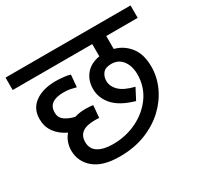

<svg xmlns="http://www.w3.org/2000/svg" viewBox="-135 -786 985 951"><g transform="rotate(-30 357.5 -311.0)"><path d="M296 -70Q373 -70 436 -101.5Q499 -133 536.5 -187Q574 -241 574 -310Q574 -357 551 -388Q528 -419 487 -419Q453 -419 438.5 -401Q424 -383 424 -358Q424 -326 450.5 -300.5Q477 -275 535 -261L502 -198Q421 -221 384 -262.5Q347 -304 347 -356Q347 -404 374.5 -438Q402 -472 455 -481V-551H0V-622H715V-551H535V-477Q586 -464 619.5 -422Q653 -380 653 -308Q653 -250 628 -195Q603 -140 556.5 -96Q510 -52 444 -26Q378 0 296 0Q199 0 150 -41.5Q101 -83 101 -147Q101 -168 108.5 -190.5Q116 -213 132 -231Q90 -251 66.5 -283.5Q43 -316 43 -359Q43 -419 88 -451Q133 -483 206 -483Q223 -483 249 -480.5Q275 -478 288 -473L282 -404Q268 -408 250.5 -411.5Q233 -415 212 -415Q124 -415 124 -350Q124 -321 146 -305Q168 -289 202 -281Q231 -290 266 -290Q277 -290 289 -289Q301 -288 308 -287L302 -217Q296 -218 288.5 -218Q281 -218 276 -218Q182 -218 182 -148Q182 -108 213 -89Q244 -70 296 -70Z"/></g></svg>

Font: Go Noto Kurrent-Regular
Style: Regular
Weight: 400
Designer: Monotype Design Team
Foundry: Monotype Imaging Inc.
Version: Version 2.012; ttfautohint (v1.8.4.7-5d5b)